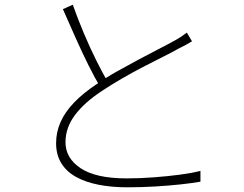

<svg xmlns="http://www.w3.org/2000/svg" viewBox="-20 -783 1040 818"><path d="M798 -607Q787 -600 772 -592Q757 -584 739 -575Q713 -560 673.5 -540.5Q634 -521 589 -497.5Q544 -474 499 -448Q454 -422 415 -396Q340 -347 299.5 -293Q259 -239 259 -177Q259 -109 324 -66Q389 -23 519 -23Q576 -23 635.5 -27.5Q695 -32 747.5 -39Q800 -46 834 -55V-9Q801 -3 750.5 2.5Q700 8 641 11.5Q582 15 522 15Q455 15 399.5 4Q344 -7 303.5 -29.5Q263 -52 241 -88Q219 -124 219 -173Q219 -220 238 -263Q257 -306 296 -346.5Q335 -387 394 -426Q434 -454 480.5 -480Q527 -506 572 -530Q617 -554 656 -574Q695 -594 720 -608Q737 -617 750 -625.5Q763 -634 776 -644ZM290 -763Q312 -701 338 -639.5Q364 -578 390.5 -525Q417 -472 440 -432L408 -411Q385 -449 357.5 -504Q330 -559 302 -622Q274 -685 248 -744Z"/></svg>

Font: Noto Sans JP ExtraLight
Style: Regular
Weight: 250
Designer: Ryoko NISHIZUKA  (kana, bopomofo & ideographs); Paul D. Hunt (Latin, Greek & Cyrillic); Sandoll Communications , Soo-you
Foundry: Adobe
Version: Version 2.004-H2;hotconv 1.0.118;makeotfexe 2.5.65603